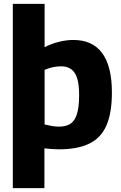

<svg xmlns="http://www.w3.org/2000/svg" viewBox="-20 -760 624 990"><path d="M46 210V-740H210V-517Q246 -535 284.5 -544.5Q323 -554 358 -554Q457 -554 507 -486Q557 -418 557 -283Q557 -178 529 -113.5Q501 -49 440.5 -19.5Q380 10 283 10Q265 10 246.5 8.5Q228 7 209 5V210ZM284 -107Q321 -107 343.5 -122Q366 -137 377 -173Q388 -209 388 -270Q388 -324 378 -356Q368 -388 347.5 -403Q327 -418 296 -418Q276 -418 255 -414Q234 -410 210 -400V-118Q231 -113 249.5 -110Q268 -107 284 -107Z"/></svg>

Font: Georama ExtraCondensed Thin
Style: Bold
Weight: 700
Version: Version 1.001